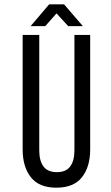

<svg xmlns="http://www.w3.org/2000/svg" viewBox="-20 -862 513 890"><path d="M190 -741H122L208 -842H277L364 -741H296L242 -800ZM398 -169Q398 -89 360 -40.5Q322 8 241 8Q161 8 123 -40.5Q85 -89 85 -169V-700H162V-165Q162 -117 181.5 -90.5Q201 -64 244 -64Q286 -64 305.5 -90.5Q325 -117 325 -165V-700H398Z"/></svg>

Font: Bebas Neue Regular
Style: Regular
Weight: 400
Designer: Ryoichi Tsunekawa & LGV (GE)
Foundry: Free Software Foundation, Inc.
Version: Version 1.003 August 13, 2016